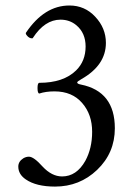

<svg xmlns="http://www.w3.org/2000/svg" viewBox="-20 -671 507 702"><path d="M399.9 -202.1Q399.9 -111.8 335 -49.8Q271 11.2 181.2 11.2Q112.3 11.2 74.2 -15.1Q46.9 -33.7 46.9 -62Q46.9 -80.6 65.4 -92.3Q75.2 -98.1 85.9 -98.1Q103.5 -98.1 135.7 -62Q169.4 -25.9 207 -25.9Q259.8 -25.9 292 -83Q316.9 -128.9 316.9 -189Q316.9 -252.4 280.8 -293.9Q244.1 -336.9 179.2 -336.9Q147.5 -336.9 124 -329.1Q117.2 -329.1 117.2 -349.1Q117.2 -368.2 124 -368.2Q211.9 -368.2 258.3 -413.6Q293 -447.8 293 -501Q293 -550.3 259.3 -578.6Q234.9 -599.1 201.2 -599.1Q143.6 -599.1 100.1 -532.2Q99.6 -530.8 97.2 -530.8Q86.4 -530.8 78.1 -541.5Q74.2 -545.9 74.2 -549.8Q74.2 -550.8 75.2 -551.8Q142.1 -650.9 233.9 -650.9Q290 -650.9 328.1 -609.9Q367.2 -568.4 367.2 -514.2Q367.2 -432.6 277.8 -381.8Q262.2 -373 262.2 -369.6Q262.2 -364.3 275.9 -361.8Q399.9 -336.9 399.9 -202.1Z"/></svg>

Font: Junicode
Style: Regular
Weight: 400
Designer: Peter S. Baker
Foundry: Briery Creek Software
Version: Version 0.7.2